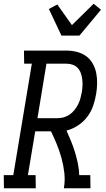

<svg xmlns="http://www.w3.org/2000/svg" viewBox="-47 -1005 567 1025"><path d="M-26 0 -27 -70H24L123 -665H82L81 -735H307Q336 -735 363.5 -728Q391 -721 412.5 -705.5Q434 -690 447.5 -666.5Q461 -643 466.5 -616Q472 -589 471.5 -560Q471 -531 466 -502Q461 -471 450 -439.5Q439 -408 418.5 -381Q398 -354 369 -335Q340 -316 308 -308Q320 -281 332 -252Q344 -223 353 -193.5Q362 -164 368.5 -133Q375 -102 376 -70H435L436 0H294Q301 -41 296.5 -81.5Q292 -122 281.5 -160Q271 -198 256.5 -234Q242 -270 225 -304H141L102 -70H143L144 0ZM153 -374H259Q276 -374 292.5 -378.5Q309 -383 324 -393Q339 -403 350.5 -417.5Q362 -432 370 -448Q378 -464 382.5 -480.5Q387 -497 390 -514Q393 -531 393.5 -548.5Q394 -566 392 -582.5Q390 -599 384.5 -614.5Q379 -630 368 -642Q357 -654 341 -659.5Q325 -665 308 -665H201ZM281 -815 214 -957 259 -981 337 -871 453 -985 492 -953 377 -815Z"/></svg>

Font: Iosevka Curly Slab
Style: Italic
Weight: 400
Italic angle: -9°
Monospace: yes
Designer: Belleve Invis
Foundry: Belleve Invis
Version: Version 22.1.2; ttfautohint (v1.8.4)